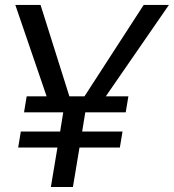

<svg xmlns="http://www.w3.org/2000/svg" viewBox="-20 -747 695 767"><path d="M554 -727.3 317.5 -362.2H257.1L142 -727.3H41.2L166.2 -362.2H86.6L76 -298.3H232.6L220.2 -221.6H63.2L52.6 -157.7H209.5L183.2 0H271.3L297.6 -157.7H458.8L469.5 -221.6H308.2L320.7 -298.3H482.2L492.9 -362.2H402.7L654.8 -727.3Z"/></svg>

Font: Riot Sans 2.0
Style: Italic
Weight: 400
Italic angle: -9.39999°
Designer: Rasmus Andersson
Foundry: rsms
Version: Version 3.006;hotconv 1.0.109;makeotfexe 2.5.65596